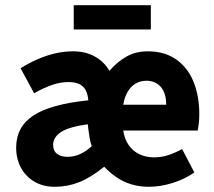

<svg xmlns="http://www.w3.org/2000/svg" viewBox="-20 -705 821 737"><path d="M190 12Q145 12 111.5 -8Q78 -28 60 -62Q42 -96 42 -138Q42 -218 108 -261.5Q174 -305 319 -320Q317 -342 309.5 -357.5Q302 -373 286 -381.5Q270 -390 242 -390Q212 -390 180 -379Q148 -368 111 -347L59 -443Q91 -463 124 -477.5Q157 -492 191.5 -500Q226 -508 261 -508Q308 -508 344 -488Q380 -468 400 -433Q431 -469 466.5 -488.5Q502 -508 547 -508Q613 -508 657.5 -476Q702 -444 723.5 -389.5Q745 -335 745 -267Q745 -247 743 -230.5Q741 -214 739 -204H453Q458 -171 474 -148Q490 -125 515 -113Q540 -101 571 -101Q600 -101 626 -109.5Q652 -118 679 -133L726 -43Q689 -17 642 -2.5Q595 12 551 12Q515 12 484 2.5Q453 -7 427.5 -24.5Q402 -42 380 -65Q328 -23 283.5 -5.5Q239 12 190 12ZM239 -103Q265 -103 288.5 -114Q312 -125 332 -144Q327 -159 324 -176Q321 -193 319 -210L317 -228Q244 -218 214 -198Q184 -178 184 -149Q184 -126 199 -114.5Q214 -103 239 -103ZM453 -303H618Q618 -347 597.5 -371Q577 -395 542 -395Q519 -395 501 -384.5Q483 -374 470.5 -353.5Q458 -333 453 -303ZM263 -592V-685H559V-592Z"/></svg>

Font: Source Sans 3
Style: Bold
Weight: 700
Designer: Paul D. Hunt
Foundry: Adobe
Version: Version 3.052;hotconv 1.1.0;makeotfexe 2.6.0